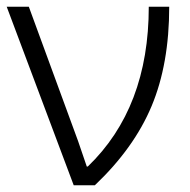

<svg xmlns="http://www.w3.org/2000/svg" viewBox="-21 -553 566 573"><path d="M-1 -533H65L212 -132L238 -56H241Q423 -231 423 -533H484Q484 -362 431.5 -236.5Q379 -111 262 0H199Z"/></svg>

Font: OpenSansMMV
Style: Light
Weight: 300
Foundry: Ascender Corporation
Version: Version 4.001